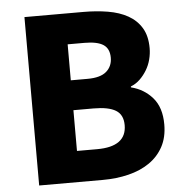

<svg xmlns="http://www.w3.org/2000/svg" viewBox="-53 -795 801 845"><g transform="rotate(-5 347.5 -372.0)"><path d="M86 -744H346Q404 -744 454.5 -735.5Q505 -727 542.5 -706Q580 -685 601.5 -649.5Q623 -614 623 -560Q623 -535 616.5 -510Q610 -485 597 -463.5Q584 -442 566.5 -425Q549 -408 526 -399V-395Q583 -381 620.5 -338Q658 -295 658 -220Q658 -163 635.5 -121.5Q613 -80 573.5 -53Q534 -26 481 -13Q428 0 367 0H86ZM265 -137H354Q484 -137 484 -232Q484 -278 452 -297.5Q420 -317 354 -317H265ZM265 -608V-449H339Q396 -449 422.5 -472Q449 -495 449 -533Q449 -573 422.5 -590.5Q396 -608 339 -608Z"/></g></svg>

Font: Kinto Sans Black
Style: Regular
Weight: 900
Designer: Authors: Ryoko NISHIZUKA  (kana & ideographs); Paul D. Hunt (Latin, Greek & Cyrillic); Wenlong ZHANG  (bopomofo); Sandol
Foundry: Adobe Systems Incorporated, ookami Inc.
Version: Version 0.001